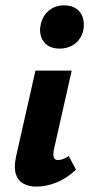

<svg xmlns="http://www.w3.org/2000/svg" viewBox="-20 -687 332 715"><path d="M115 8Q88 8 67.5 -3Q47 -14 39 -39Q31 -64 40 -105L112 -424H247L181 -131Q177 -113 180 -102Q183 -91 196 -91Q204 -91 213 -94Q222 -97 236 -106L263 -55Q229 -23 190.5 -7.5Q152 8 115 8ZM202 -506Q174 -506 156.5 -518.5Q139 -531 132.5 -552Q126 -573 132 -597Q139 -628 162 -647.5Q185 -667 219 -667Q247 -667 265 -654Q283 -641 289 -619.5Q295 -598 290 -573Q282 -541 258 -523.5Q234 -506 202 -506Z"/></svg>

Font: Ysabeau Infant ExtraBold
Style: Italic
Weight: 800
Italic angle: -12°
Designer: Christian Thalmann (Catharsis Fonts)
Version: Version 2.001;gftools[0.9.30]; featfreeze: ss01,ss02,lnum